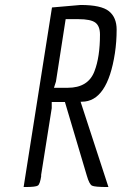

<svg xmlns="http://www.w3.org/2000/svg" viewBox="-20 -752 493 772"><path d="M412 0Q361 0 350 -5.5Q339 -11 329 -46L241 -342H188V-317L145 -46H146Q141 -12 132.5 -6Q124 0 81 0H75L189 -722L304 -732Q387 -732 418 -707Q449 -682 449 -633Q449 -584 442 -538Q412 -343 309 -343Q307 -343 304 -343L416 0ZM252 -399Q335 -399 360 -466Q382 -523 382 -613Q382 -647 363.5 -661Q345 -675 295 -675H244L205 -424L197 -399Z"/></svg>

Font: Economica
Style: Italic
Weight: 400
Designer: Vicente Lamonaca
Foundry: Vicente Lamonaca
Version: Version 1.100